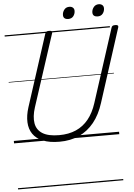

<svg xmlns="http://www.w3.org/2000/svg" viewBox="-83 -1136 1102 1574"><g transform="rotate(-5 467.5 -348.5)"><path d="M373 19Q291 19 236.5 -3.5Q182 -26 154.5 -66.5Q127 -107 124.5 -162.5Q122 -218 143 -284L334 -875Q337 -885 344 -889.5Q351 -894 367 -894Q381 -894 387.5 -889.5Q394 -885 390 -874L196 -279Q172 -204 181.5 -149Q191 -94 238.5 -64.5Q286 -35 375 -35Q454 -35 514 -61.5Q574 -88 616.5 -140.5Q659 -193 684 -271L879 -875Q882 -885 888.5 -889.5Q895 -894 911 -894Q940 -894 934 -874L739 -268Q709 -173 657.5 -109.5Q606 -46 535 -13.5Q464 19 373 19ZM531 -977Q514 -977 502.5 -985.5Q491 -994 491 -1013Q491 -1036 506 -1056Q521 -1076 549 -1076Q566 -1076 577.5 -1066.5Q589 -1057 589 -1039Q589 -1015 574.5 -996Q560 -977 531 -977ZM774 -977Q756 -977 744.5 -985.5Q733 -994 733 -1013Q733 -1036 748.5 -1056Q764 -1076 791 -1076Q808 -1076 819.5 -1066.5Q831 -1057 831 -1039Q831 -1015 816.5 -996Q802 -977 774 -977ZM0 369H866V379H0ZM0 -20H866V0H0ZM0 -505H866V-500H0ZM0 -889H866V-879H0Z"/></g></svg>

Font: Playwrite HR Guides
Style: Regular
Weight: 400
Designer: Veronika Burian, José Scaglione
Foundry: TypeTogether
Version: Version 1.003